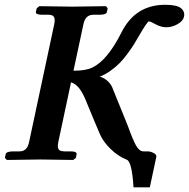

<svg xmlns="http://www.w3.org/2000/svg" viewBox="-20 -673 796 809"><path d="M584.5 -35.2H601.6Q614.3 -35.2 627.4 -28.3Q640.6 -21.5 638.7 -12.2L611.3 116.2H542.5Q536.1 8.3 514.2 0Q476.6 -15.1 445.6 -45.7Q414.6 -76.2 400.9 -107.9Q397.9 -114.7 378.9 -159.9Q359.9 -205.1 350.6 -228Q333 -274.4 316.9 -296.9Q300.8 -319.3 279.3 -326.2L225.6 -74.2Q222.7 -60.5 224.1 -52Q225.6 -43.5 231.9 -39.3Q238.3 -35.2 250.5 -35.2H276.4Q305.2 -35.2 302.7 -22.9L299.8 -7.8L288.6 1Q189 -1 150.4 -1L8.8 1L0.5 -7.8L3.9 -22.9Q6.3 -35.2 36.6 -35.2H62.5Q94.7 -35.2 102.5 -74.2L208.5 -570.8Q212.9 -591.8 207.5 -601.3Q202.1 -610.8 185.1 -610.8H158.7Q128.9 -610.8 131.3 -623L134.8 -638.2L145.5 -647Q245.1 -645 284.2 -645L426.8 -647L433.6 -638.2L430.7 -623Q428.2 -610.8 398.9 -610.8H373Q339.8 -610.8 331.5 -570.8L289.6 -375Q343.3 -375 370.6 -389.2Q432.6 -419.9 490.2 -533.2Q548.8 -653.3 676.8 -652.8Q724.6 -652.8 742.2 -638.7Q759.8 -624.5 755.4 -603Q751.5 -584.5 728.3 -571.3Q705.1 -558.1 680.7 -558.1Q658.7 -558.1 635.3 -570.8Q613.8 -583 607.9 -583Q600.6 -583 564.5 -520Q552.7 -499.5 543 -483.9Q533.2 -468.3 516.6 -445.8Q500 -423.3 483.9 -407Q467.8 -390.6 445.6 -374.8Q423.3 -358.9 400.4 -350.1Q419.9 -344.7 435.1 -330.1Q450.2 -315.4 456.1 -296.9Q463.9 -277.3 480 -238Q496.1 -198.7 503.9 -179.2Q506.3 -173.3 509.5 -165.3Q512.7 -157.2 515.9 -149.2Q519 -141.1 521 -136.2Q539.6 -84.5 553.2 -59.8Q566.9 -35.2 584.5 -35.2Z"/></svg>

Font: Linux Libertine Slanted
Style: Semibold Slanted
Weight: 600
Designer: Philipp H. Poll
Foundry: Philipp H. Poll
Version: Version 5.1.1